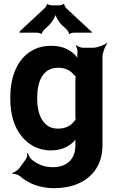

<svg xmlns="http://www.w3.org/2000/svg" viewBox="-20 -778 610 1006"><path d="M375 -31V-17C375 57 330 98 256 98C208 98 172 80 144 56C136 48 128 32 127 24H123C124 32 121 48 115 57L84 100C76 111 54 127 44 129L45 133C55 131 76 137 86 146C127 183 190 208 263 208C300 208 335 203 366 193C453 165 517 96 517 -18V-478C517 -502 531 -539 543 -552L541 -554C528 -542 491 -528 467 -528H414C403 -528 385 -535 380 -542L377 -539C382 -533 387 -514 386 -504V-502C384 -489 385 -471 389 -462L392 -464C389 -473 376 -488 366 -497C338 -522 301 -538 248 -538C215 -538 185 -532 159 -519C78 -479 34 -389 34 -268V-258C34 -178 55 -112 91 -67C124 -24 175 10 247 10C300 10 338 -8 366 -36C372 -41 379 -49 381 -55L378 -56C375 -51 375 -39 375 -31ZM375 -361V-166C375 -163 376 -149 377 -148L380 -151C378 -152 370 -145 368 -142C351 -119 324 -104 283 -104C264 -104 248 -108 235 -116C194 -140 175 -193 175 -258V-268C175 -349 203 -423 284 -423C323 -423 349 -409 366 -387C368 -385 378 -376 380 -377L378 -381C376 -380 375 -364 375 -361ZM456 -615 326 -736C323 -740 315 -753 317 -756L313 -758C311 -754 297 -750 292 -750H250C245 -750 231 -754 229 -757L226 -756C227 -753 219 -740 216 -737L88 -618C87 -617 85 -617 84 -617L83 -614C83 -613 85 -612 85 -611C85 -609 83 -607 82 -606L84 -604C85 -605 87 -607 89 -607H175C180 -607 194 -603 196 -600L200 -601C198 -604 206 -617 209 -620L237 -646C252 -661 273 -694 273 -710H269C269 -694 290 -660 305 -646L332 -621C335 -617 343 -604 341 -601L345 -599C346 -603 361 -607 366 -607H455C456 -607 457 -605 458 -604L461 -607C460 -608 458 -609 458 -610C458 -611 459 -611 460 -612L458 -615Z"/></svg>

Font: Asimov
Style: Edge
Weight: 500
Designer: Google
Version: Version 2.000980: 2014